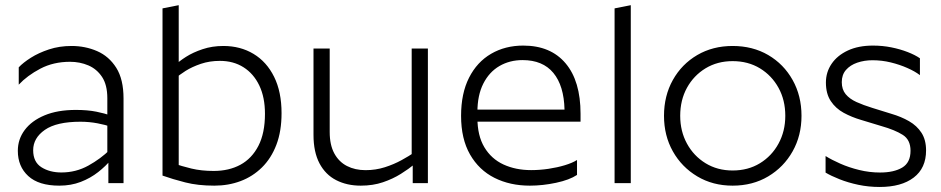

<svg xmlns="http://www.w3.org/2000/svg" viewBox="-20 -721 3705 756"><path d="M413.3 -132 417.7 -92.8Q396.8 -67.2 366.5 -43.4Q336.3 -19.6 298 -4.8Q259.7 10 213.6 10Q132.4 10 91.3 -27.8Q50.2 -65.5 50.2 -127.2Q50.2 -172.8 77.3 -209.1Q104.5 -245.5 155.4 -266.8Q206.4 -288.2 278.9 -288.2Q324.9 -288.2 359.6 -281.2Q394.2 -274.2 411.9 -266.9L415 -221.7Q397.5 -229.2 364.3 -235.4Q331 -241.7 296.9 -241.7Q202.6 -241.7 156.6 -209.6Q110.6 -177.5 110.6 -129.5Q110.6 -83.1 143.1 -62.5Q175.7 -41.9 221.9 -41.9Q279 -41.9 327.8 -68.9Q376.6 -95.9 413.3 -132ZM402.6 -334.4Q402.6 -386.6 381.9 -418Q361.1 -449.3 327.9 -463.5Q294.6 -477.7 255.8 -477.7Q190.4 -477.7 138.8 -450.6Q87.3 -423.5 53.8 -387.6V-455.9Q71 -474.3 101.6 -493.7Q132.1 -513 172.9 -526.5Q213.7 -540 261.7 -540Q315.9 -540 362.5 -519.7Q409.1 -499.4 437.8 -454.1Q466.4 -408.7 466.4 -333.1V0H406.7V-100.1L402.6 -106.7Z M683.7 -700.6 619.9 -688V-29.6Q660.1 -15.3 709.7 -2.7Q759.3 10 824 10Q879.4 10 927.1 -7.9Q974.8 -25.7 1011.4 -61.7Q1048 -97.7 1068.3 -151.1Q1088.6 -204.4 1088.6 -275.5Q1088.6 -359.4 1059.3 -418.5Q1030.1 -477.6 978.3 -508.8Q926.6 -540 859.4 -540Q815.6 -540 777.9 -527.4Q740.2 -514.9 712.6 -497.3Q685.1 -479.8 669.8 -464.8V-411.2Q685 -425.6 710.7 -441.8Q736.5 -458 771 -469.7Q805.4 -481.3 845.9 -481.3Q899.1 -481.3 938.9 -456.1Q978.7 -430.9 1001 -384.4Q1023.3 -337.9 1023.3 -272.9Q1023.3 -196.9 997.5 -146.8Q971.7 -96.8 926.6 -72.3Q881.6 -47.9 821.6 -47.9Q772.7 -47.9 733.8 -57.3Q694.9 -66.8 662.4 -78L683.7 -53.3Z M1664.8 0H1605.1V-83.2L1601 -98.2V-530H1664.8ZM1419.5 -51Q1459.1 -51 1495.3 -62.5Q1531.5 -74.1 1561.4 -90.6Q1591.3 -107.1 1610.5 -120.3L1612.7 -75Q1589.7 -56 1558.4 -36.4Q1527 -16.7 1487.9 -3.4Q1448.7 10 1400.5 10Q1345.9 10 1303.8 -11.6Q1261.7 -33.1 1238 -77.7Q1214.4 -122.4 1214.4 -190V-530H1278.2V-201.2Q1278.2 -150.3 1296.3 -117Q1314.4 -83.6 1346.3 -67.3Q1378.1 -51 1419.5 -51Z M1859.8 -279.6V-256.9Q1859.8 -186.9 1887.2 -141.2Q1914.6 -95.4 1962.5 -73.3Q2010.5 -51.2 2071.4 -51.2Q2105.2 -51.2 2139.8 -56.3Q2174.5 -61.5 2204.2 -70.5Q2233.9 -79.5 2252 -91V-32.2Q2222 -12.4 2169.3 -1.2Q2116.6 10 2066.4 10Q1988.3 10 1927.2 -20.6Q1866 -51.3 1830.7 -112.8Q1795.5 -174.3 1795.5 -265Q1795.5 -353.2 1826.9 -415.1Q1858.2 -476.9 1913.7 -509.2Q1969.1 -541.5 2040.2 -541.5Q2148 -541.5 2206.9 -471.8Q2265.9 -402.1 2265.9 -272.8V-242H1848.6V-289.4H2202.8Q2200.6 -383.6 2158.8 -434Q2117 -484.4 2037.6 -484.4Q1986.9 -484.4 1946.5 -461Q1906.2 -437.5 1883 -391.7Q1859.8 -345.8 1859.8 -279.6Z M2399.9 -688 2463.7 -700.6V0H2399.9Z M2864.7 10Q2943.7 10 3004.9 -26.5Q3066 -63 3100.9 -125Q3135.9 -187 3135.9 -265Q3135.9 -343.8 3100.9 -406.1Q3066 -468.5 3004.9 -504.3Q2943.7 -540 2864.7 -540Q2786.6 -540 2725.5 -504.3Q2664.3 -468.5 2629.4 -406.1Q2594.5 -343.8 2594.5 -265Q2594.5 -187 2629.4 -125Q2664.3 -63 2725.5 -26.5Q2786.6 10 2864.7 10ZM2864.7 -49.7Q2804.8 -49.7 2758.1 -78.3Q2711.5 -106.9 2684.9 -155.6Q2658.3 -204.3 2658.3 -265Q2658.3 -326.9 2684.9 -375.3Q2711.5 -423.6 2758.1 -452Q2804.8 -480.3 2864.7 -480.3Q2925.6 -480.3 2972.2 -452Q3018.8 -423.6 3045.4 -375.3Q3072.1 -326.9 3072.1 -265Q3072.1 -204.3 3045.4 -155.5Q3018.8 -106.6 2972.2 -78.2Q2925.6 -49.7 2864.7 -49.7Z M3489.7 -272.9Q3528.4 -261.6 3559.4 -243.8Q3590.4 -226 3608.4 -198.1Q3626.4 -170.2 3626.4 -128.7Q3626.4 -59 3577.8 -21.9Q3529.3 15.2 3443.6 15.2Q3399.9 15.2 3359.4 6.6Q3318.9 -2 3285.6 -15.3Q3252.2 -28.5 3230.7 -41.4V-106.6Q3254.8 -91.6 3288.7 -76.6Q3322.6 -61.6 3363 -51.7Q3403.5 -41.7 3445.2 -41.7Q3499.7 -41.7 3532.4 -61.1Q3565.2 -80.6 3565.2 -127.4Q3565.2 -170.8 3534.4 -190.1Q3503.7 -209.5 3450.5 -224.6L3370.3 -248.9Q3333.5 -259.7 3301.9 -276.9Q3270.3 -294.2 3251.2 -323Q3232 -351.8 3232 -395.9Q3232 -436.8 3254.4 -469.7Q3276.8 -502.7 3318.3 -522.1Q3359.8 -541.5 3417.2 -541.5Q3455 -541.5 3489.7 -534.5Q3524.4 -527.5 3553.8 -516.1Q3583.2 -504.7 3602.2 -491.5V-425.1Q3582.7 -440.1 3552.6 -453.3Q3522.6 -466.6 3487.5 -475.2Q3452.4 -483.8 3415.4 -483.8Q3383.3 -483.8 3355.5 -474.3Q3327.7 -464.8 3311.1 -445.7Q3294.5 -426.7 3294.5 -397.7Q3294.5 -368.7 3309.9 -350.1Q3325.4 -331.5 3352.3 -319.3Q3379.2 -307.1 3414.6 -296.2Z"/></svg>

Font: Roundo Variable
Style: Regular
Weight: 200
Designer: Shiva Nallaperumal
Foundry: Indian Type Foundry
Version: Version 2.000